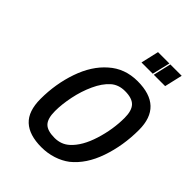

<svg xmlns="http://www.w3.org/2000/svg" viewBox="-256 -1041 1182 1182"><g transform="rotate(45 335.0 -450.0)"><path d="M414 -911H513L485 -794H387ZM521 -911H620L593 -794H494ZM106 -196Q106 -326 146.5 -443Q187 -560 264 -627Q341 -696 452 -696Q670 -696 670 -489Q670 -353 628.5 -233Q587 -113 506 -48Q469 -20 421 -4.5Q373 11 320 11Q214 11 160 -39Q106 -89 106 -196ZM435 -124Q491 -175 523 -277Q555 -379 555 -479Q555 -542 528.5 -570Q502 -598 440 -598Q384 -598 347 -565Q308 -530 279.5 -468Q251 -406 236.5 -335.5Q222 -265 222 -206Q222 -141 248 -114Q274 -87 337 -87Q395 -87 435 -124Z"/></g></svg>

Font: Cairo SemiBold
Style: Italic
Weight: 600
Italic angle: -13°
Designer: Mohamed Gaber, Accademia di Belle Arti di Urbino and others
Foundry: Kief Type Foundry, Accademia di Belle Arti di Urbino and others
Version: Version 3.011